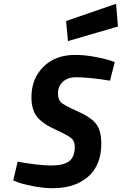

<svg xmlns="http://www.w3.org/2000/svg" viewBox="-20 -982 643 1014"><path d="M381 -574Q337 -574 311.5 -549.5Q286 -525 286 -491Q286 -457 302 -441.5Q318 -426 390 -394Q462 -362 488.5 -326.5Q515 -291 515 -223Q515 -110 445.5 -49Q376 12 258 12Q211 12 159 2Q107 -8 78 -18L50 -29L73 -128Q186 -108 250.5 -108Q315 -108 345 -130.5Q375 -153 375 -207Q375 -236 357.5 -251.5Q340 -267 272 -298Q204 -329 175 -366Q146 -403 146 -469Q146 -566 209 -629Q272 -692 377 -692Q425 -692 477.5 -682.5Q530 -673 558 -664L586 -654L561 -556Q451 -574 381 -574ZM339 -765 329 -871 593 -962 603 -842Z"/></svg>

Font: Titillium Web
Style: Bold Italic
Weight: 700
Italic angle: -13°
Version: Version 1.002;PS 57.000;hotconv 1.0.70;makeotf.lib2.5.55311